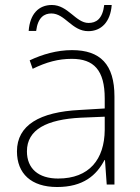

<svg xmlns="http://www.w3.org/2000/svg" viewBox="-20 -740 561 770"><path d="M95 -616H125C132 -671 158 -686 186 -686C241 -686 268 -615 334 -615C386 -615 423 -652 428 -720H398C391 -663 365 -648 335 -648C284 -648 253 -720 188 -720C135 -720 100 -684 95 -616ZM269 -539C208 -539 150 -522 99 -498L111 -464C166 -491 214 -504 268 -504C356 -504 400 -459 400 -345V-305L300 -299C139 -291 48 -238 48 -133C48 -44 105 10 209 10C314 10 367 -37 399 -98H401L408 0H439V-353C439 -482 382 -539 269 -539ZM304 -268 400 -272V-219C399 -101 338 -24 213 -24C134 -24 88 -64 88 -133C88 -221 168 -261 304 -268Z"/></svg>

Font: Noto Sans Sinhala UI ExtraLight
Style: Regular
Weight: 200
Designer: Jelle Bosma - Monotype Design Team
Foundry: Monotype Imaging Inc.
Version: Version 2.006